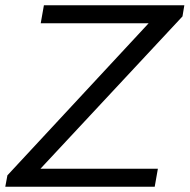

<svg xmlns="http://www.w3.org/2000/svg" viewBox="-38 -706 717 726"><path d="M-18 0 -10 -43 524 -618H116L128 -686H659L652 -644L115 -68H559L547 0Z"/></svg>

Font: Archivo SemiBold Light
Style: Italic
Weight: 300
Italic angle: -10°
Version: Version 2.001